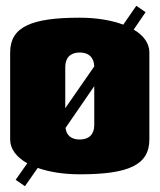

<svg xmlns="http://www.w3.org/2000/svg" viewBox="-20 -591 550 662"><path d="M255 -530C87 -530 15 -498 15 -410V-110C15 -77 37 -49 74 -28L34 29L66 51L110 -12C150 2 199 10 255 10C423 10 495 -22 495 -110V-410C495 -442 475 -469 441 -489L482 -549L450 -571L405 -506C365 -521 313 -530 255 -530ZM255 -410C286 -410 304 -393 305 -362L205 -218V-360C205 -392 223 -410 255 -410ZM255 -110C226 -110 209 -124 206 -150L305 -294V-160C305 -128 287 -110 255 -110Z"/></svg>

Font: MikodacsPCS
Style: Regular
Weight: 900
Designer: gluk (gluksza@wp.pl)
Foundry: gluk (gluksza@wp.pl)
Version: Version 0.27